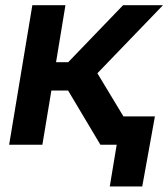

<svg xmlns="http://www.w3.org/2000/svg" viewBox="-20 -542 630 719"><path d="M14.2 0 101.1 -522.5H225.1L189.9 -309.1H235.4L440.9 -522.5H590.3L344.7 -267.6L506.3 0H356L234.9 -203.1H172.4L138.7 0ZM391.1 156.2 417 0H377L394 -106H560.1L512.7 156.2Z"/></svg>

Font: Inter 28pt SemiBold
Style: Italic
Weight: 600
Italic angle: -9.3988°
Designer: Rasmus Andersson
Foundry: rsms
Version: Version 4.001;git-66647c0bb